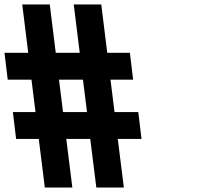

<svg xmlns="http://www.w3.org/2000/svg" viewBox="-89 -845 942 865"><path d="M209.6 -219H317.6L345 0H469L441.6 -219H548.6L534 -340H427L408.8 -486H510.8L496.2 -607H394.2L367.2 -825H243.2L270.2 -607H162.2L135.2 -825H11.2L38.2 -607H-68.8L-54.2 -486H52.8L71 -340H-31L-16.4 -219H85.6L113 0H237ZM303 -340H195L176.8 -486H284.8Z"/></svg>

Font: Hussar
Style: BdOpOblFour
Weight: 700
Foundry: Cannot Into Space Fonts
Version: Version 2.00